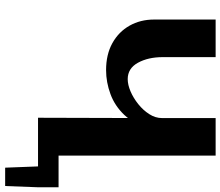

<svg xmlns="http://www.w3.org/2000/svg" viewBox="-78 -680 890 775"><g transform="rotate(90 367.5 -292.0)"><path d="M454.8 0 456.4 -549 493.9 -449.8Q480.2 -387.2 443.7 -348.6Q407.2 -310 359.3 -292.4Q311.4 -274.7 262.5 -274.7Q199.3 -274.7 153.4 -300.2Q107.6 -325.7 83 -369.6Q58.4 -413.4 58.4 -467.9V-716.9H210.1V-503.3Q210.1 -444.6 232.8 -403.3Q255.5 -362 299 -362Q321.4 -362 348.3 -373.4Q375.2 -384.9 399.8 -404.6Q424.4 -424.3 440.2 -449Q456.1 -473.8 456.1 -500.6V-716.9H607.6V0ZM735.4 0H586.6V-82.9H735.4ZM651.2 0H735.4L730.4 132.7H656.3Z"/></g></svg>

Font: Russolo 10pt ExtraLight
Style: Regular
Weight: 200
Designer: Micah Stupak-Hahn
Version: Version 1.000